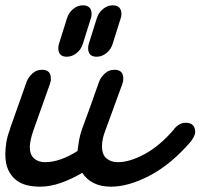

<svg xmlns="http://www.w3.org/2000/svg" viewBox="-72 -667 753 721"><path d="M582 -183Q602 -206 625 -206Q661 -206 661 -171Q661 -158 645 -136Q571 -50 491 -8Q411 34 345 34Q307 34 280 20.5Q253 7 237 -18Q196 6 156 20Q116 34 78 34Q51 34 27.5 28Q4 22 -13.5 7.5Q-31 -7 -41.5 -30Q-52 -53 -52 -88Q-52 -108 -48.5 -131Q-45 -154 -34 -183L-35 -182Q-19 -227 -3.5 -271Q12 -315 28 -360Q34 -376 49 -390.5Q64 -405 86 -405Q119 -405 119 -372Q119 -367 118.5 -363Q118 -359 115 -353L117 -356L54 -179Q40 -139 40 -114Q40 -86 56 -72Q72 -58 97 -58Q126 -58 157 -69Q188 -80 219 -100Q221 -117 224.5 -138Q228 -159 236 -182Q252 -226 268.5 -271Q285 -316 300 -360Q306 -376 321 -390.5Q336 -405 358 -405Q391 -405 391 -372Q391 -367 390.5 -363Q390 -359 387 -353L389 -356Q373 -311 356.5 -267Q340 -223 324 -178Q311 -145 311 -118Q311 -86 328 -72Q345 -58 371 -58Q415 -58 471.5 -88.5Q528 -119 582 -182ZM292 -600V-599Q297 -618 314 -632.5Q331 -647 351 -647Q384 -647 384 -614Q384 -612 383.5 -609.5Q383 -607 383 -604L351 -502Q345 -482 328 -468Q311 -454 291 -454Q259 -454 259 -486Q259 -490 259.5 -494.5Q260 -499 263 -505L261 -501ZM180 -600V-599Q185 -618 202 -632.5Q219 -647 239 -647Q272 -647 272 -614Q272 -612 271.5 -609.5Q271 -607 271 -604L239 -502Q233 -482 216 -468Q199 -454 179 -454Q147 -454 147 -486Q147 -490 147.5 -494.5Q148 -499 151 -505L149 -501Z"/></svg>

Font: Discipuli Britannica Bold
Style: Regular
Weight: 700
Designer: Peter Wiegel
Foundry: Peter Wiegel
Version: Version 0.001 2009